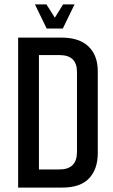

<svg xmlns="http://www.w3.org/2000/svg" viewBox="-20 -848 513 868"><path d="M62 -678H258Q338 -678 380 -638Q422 -598 422 -526V-156Q422 -83 382.5 -41.5Q343 0 262 0H62ZM328 -161V-523Q328 -599 249 -599H156V-82H249Q328 -82 328 -161ZM191 -719 138 -828H190L228 -768L265 -828H317L264 -719Z"/></svg>

Font: Khand Medium
Style: Regular
Weight: 500
Designer: Devanagari: Sanchit Sawaria, Jyotish Sonowal; Latin: Satya Rajpurohit
Foundry: Indian Type Foundry
Version: Version 1.100;PS 1.0;hotconv 1.0.78;makeotf.lib2.5.61930; tt